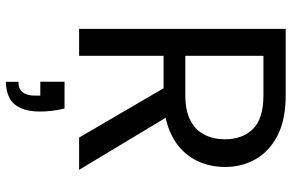

<svg xmlns="http://www.w3.org/2000/svg" viewBox="-188 -549 984 648"><g transform="rotate(90 304.0 -225.0)"><path d="M255.9 49.2H346.2Q351.7 72 354.1 92.6Q356.5 113.2 356.5 131.5Q356.5 171.1 344.9 196.9Q333.4 222.7 310.9 234.8Q288.3 247 256 247V204.8Q280.7 204.8 291.7 190.3Q302.7 175.8 302.7 148.6V131H255.9ZM450.1 -491.6Q450.1 -551.7 415.1 -586.9Q380 -622.1 301.8 -622.1H168.4V-358.5H302.3Q353.9 -358.5 386.5 -375.6Q419.2 -392.6 434.7 -423.1Q450.1 -453.5 450.1 -491.6ZM77.4 -697.2H301.8Q384.1 -697.2 437.6 -669.6Q491.1 -641.9 517.4 -595.5Q543.6 -549.1 543.6 -491.6Q543.6 -452 530.1 -415Q516.6 -378 487.6 -348.7Q458.6 -319.4 412.9 -302.2Q367.1 -285.1 302.3 -285.1H168.4V0H77.4ZM260.4 -315H363.7L553.2 0H444.3Z"/></g></svg>

Font: Poppins Variable
Style: Regular
Weight: 100
Designer: Jonny Pinhorn
Foundry: Indian Type Foundry
Version: Version 6.000